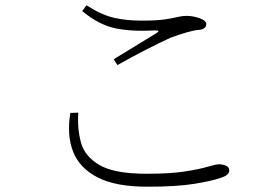

<svg xmlns="http://www.w3.org/2000/svg" viewBox="-20 -713 1040 726"><path d="M291 -671 307 -693Q363 -657 410 -646Q457 -635 515 -635Q572 -635 602.5 -639.5Q633 -644 650.5 -648.5Q668 -653 685 -653Q710 -653 735 -644Q760 -635 760 -622Q760 -603 732 -600Q700 -598 624 -570Q535 -529 424 -467L410 -489Q502 -545 572 -588Q580 -593 579 -595.5Q578 -598 567 -598Q478 -593 416 -606Q354 -619 291 -671ZM276 -287 246 -286Q232 -202 256.5 -139.5Q281 -77 349.5 -42Q418 -7 537 -7Q649 -7 715.5 -18Q782 -29 813 -40Q847 -50 847 -69Q847 -89 810 -92Q797 -92 767 -83Q737 -74 681.5 -65Q626 -56 535 -56Q413 -56 357 -88.5Q301 -121 286.5 -173Q272 -225 276 -287Z"/></svg>

Font: Minh Nguyen ExtraLight
Style: Regular
Weight: 250
Designer: Ryoko NISHIZUKA 西塚涼子 (kana & ideographs); Frank Grießhammer (Latin, Greek & Cyrillic); Wenlong ZHANG 张文龙 (bopomofo); San
Foundry: Adobe
Version: Version 1.100;July 7, 2023;FontCreator 14.0.0.2814 64-bit